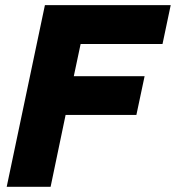

<svg xmlns="http://www.w3.org/2000/svg" viewBox="-20 -723 681 743"><path d="M5.9 0 153.8 -703.1H640.6L608.9 -552.7H292L265.6 -428.2H539.6L507.8 -278.3H233.9L175.8 0Z"/></svg>

Font: Schibsted Grotesk ExtraBold
Style: Italic
Weight: 800
Italic angle: -12°
Designer: Bakken & Baeck AS, Henrik Kongsvoll
Foundry: Schibsted ASA
Version: Version 1.100; ttfautohint (v1.8.4.7-5d5b);gftools[0.9.25]